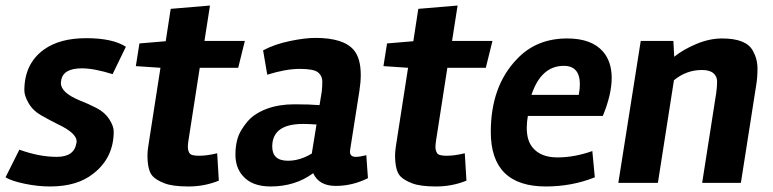

<svg xmlns="http://www.w3.org/2000/svg" viewBox="-40 -661 2793 694"><path d="M256 -414Q187 -414 181 -369Q180 -365 180 -361Q180 -326 248 -298Q279 -286 309 -270.5Q339 -255 355 -230Q371 -205 371 -186Q371 -91 298 -34Q240 13 141 13Q96 13 48.5 3Q1 -7 -20 -20L30 -120Q102 -94 165 -94Q228 -94 236 -143Q237 -146 237 -150Q237 -180 169 -212Q139 -227 109 -244Q79 -261 63.5 -288Q48 -315 48 -334Q48 -431 119 -482Q176 -523 271.5 -523Q367 -523 415 -492L367 -393Q300 -414 256 -414Z M641 -152Q639 -140 639 -129Q639 -118 644.5 -108Q650 -98 679 -98Q708 -98 745 -107L751 -8Q699 13 641.5 13Q584 13 554.5 1.5Q525 -10 512 -24Q493 -44 493 -100Q493 -119 501 -165L540 -416L451 -422L464 -504L559 -512L577 -629L719 -641L699 -513H845L821 -416H682Z M1290 -17Q1234 11 1173.5 11Q1113 11 1092 -35Q1027 13 938 13Q870 13 837 -26Q811 -56 811 -102Q811 -157 833 -192Q855 -227 876.5 -242.5Q898 -258 925 -268Q969 -284 1024 -284Q1079 -284 1115 -281L1123 -330Q1125 -346 1125 -366.5Q1125 -387 1109.5 -399.5Q1094 -412 1043.5 -412Q993 -412 926 -391L911 -479Q952 -501 1007 -512.5Q1062 -524 1100 -524Q1202 -524 1239 -480Q1264 -450 1264 -390Q1264 -364 1259 -332L1226 -122Q1225 -117 1225 -113Q1225 -94 1246 -94Q1260 -94 1284 -100ZM1055 -213Q944 -213 944 -131Q944 -80 1001 -80Q1044 -80 1087 -106L1104 -211Q1076 -213 1055 -213Z M1536 -152Q1534 -140 1534 -129Q1534 -118 1539.5 -108Q1545 -98 1574 -98Q1603 -98 1640 -107L1646 -8Q1594 13 1536.5 13Q1479 13 1449.5 1.5Q1420 -10 1407 -24Q1388 -44 1388 -100Q1388 -119 1396 -165L1435 -416L1346 -422L1359 -504L1454 -512L1472 -629L1614 -641L1594 -513H1740L1716 -416H1577Z M2140 -474Q2171 -438 2171 -379Q2171 -320 2139 -242H1868Q1864 -219 1864 -199Q1864 -153 1885 -128Q1914 -92 1975 -92Q2036 -92 2101 -115L2110 -20Q2027 13 1933 13Q1734 13 1734 -184Q1734 -350 1829 -448Q1899 -522 2010 -522Q2099 -522 2140 -474ZM2052 -318Q2056 -340 2056 -356Q2056 -423 1998 -423Q1916 -423 1881 -318Z M2570 -522Q2657 -522 2681 -478Q2698 -448 2698 -413.5Q2698 -379 2693 -351L2638 0H2498L2549 -326Q2552 -348 2552 -366.5Q2552 -385 2538.5 -396.5Q2525 -408 2497 -408Q2441 -408 2396 -371L2338 0H2195L2276 -513H2394L2397 -456Q2431 -483 2478 -502.5Q2525 -522 2570 -522Z"/></svg>

Font: Rambla
Style: Bold Italic
Weight: 700
Italic angle: -12°
Designer: Martin Sommaruga
Foundry: Martin Sommaruga
Version: Version 1.001